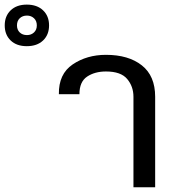

<svg xmlns="http://www.w3.org/2000/svg" viewBox="-249 -792 747 812"><path d="M-229 -684.6Q-229 -724.1 -203.9 -748.3Q-178.7 -772.5 -135.7 -772.5Q-92.3 -772.5 -66.9 -748.3Q-41.5 -724.1 -41.5 -684.6Q-41.5 -645 -66.9 -620.8Q-92.3 -596.7 -135.7 -596.7Q-178.7 -596.7 -203.9 -620.8Q-229 -645 -229 -684.6ZM-177.2 -684.6Q-177.2 -666 -165.5 -654.8Q-153.8 -643.6 -134.8 -643.6Q-117.2 -643.6 -105.2 -654.8Q-93.3 -666 -93.3 -684.6Q-93.3 -703.6 -105.2 -714.8Q-117.2 -726.1 -134.8 -726.1Q-153.8 -726.1 -165.5 -714.8Q-177.2 -703.6 -177.2 -684.6ZM407.2 -382.8V0H315.4V-382.8Q315.4 -426.3 288.8 -458Q262.2 -489.7 199.2 -489.7Q151.9 -489.7 119.4 -468Q86.9 -446.3 86.9 -393.6H0Q-1.5 -479 58.3 -519.5Q118.2 -560.1 199.2 -560.1Q294.4 -560.1 350.8 -515.6Q407.2 -471.2 407.2 -382.8Z"/></svg>

Font: Roboto Web
Style: Regular
Weight: 400
Designer: Google
Version: Version 1.200310; 2013